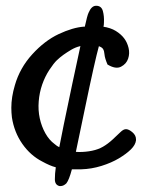

<svg xmlns="http://www.w3.org/2000/svg" viewBox="-20 -579 509 661"><path d="M336.4 -487.3H334.5Q360.8 -483.4 378.7 -472.4Q396.5 -461.4 407.2 -447.3Q418 -433.1 422.6 -414.1Q427.2 -395 421.1 -377Q415 -358.9 396.7 -349.4Q378.4 -339.8 350.1 -356.9Q340.8 -378.9 339.8 -391.4Q338.9 -403.8 334.7 -410.4Q330.6 -417 317.4 -420.9Q316.9 -421.4 320.8 -421.4Q306.2 -368.7 272.9 -208Q252 -106.4 241.2 -56.2Q245.1 -55.7 252.9 -55.7Q275.9 -55.7 297.1 -60.1Q318.4 -64.5 334.7 -74Q351.1 -83.5 367.4 -98.4Q383.8 -113.3 394.5 -124Q405.3 -134.8 414.6 -134.3Q423.8 -133.8 435.5 -124Q448.2 -113.3 448.2 -99.6V-95.7Q446.3 -80.1 430.7 -64.7Q415 -49.3 389.4 -33.9Q363.8 -18.6 329.3 -7.8Q294.9 2.9 259.8 3.9Q241.7 3.9 227.5 3.9Q217.8 40.5 208.5 52.2Q198.7 61.5 189 61.5Q187 61.5 184.6 61.5Q168.9 57.6 168.9 38.3Q168.9 19 171.9 -1.5Q171.9 -4.9 170.9 -3.4Q151.9 -8.3 125.5 -22.9Q85 -43.5 56.9 -83.7Q28.8 -124 21 -174.8Q19 -191.4 19 -208Q19 -244.6 31.2 -285.6Q48.3 -345.2 91.1 -392.1Q133.8 -439 182.1 -461.7Q230.5 -484.4 269 -487.3Q271.5 -487.3 272 -487.3Q280.3 -525.4 284.7 -534.7Q294.9 -559.1 310.5 -559.1H313Q329.6 -558.1 334.2 -540.8Q338.9 -523.4 337.9 -502.4Q337.9 -493.7 336.4 -487.3ZM256.8 -420.4Q257.8 -420.9 254.9 -419.9Q239.3 -416 224.9 -407.5Q210.4 -398.9 198.5 -390.4Q186.5 -381.8 175.8 -371.6Q165 -361.3 149.9 -338.4Q134.8 -315.4 125.2 -287.8Q115.7 -260.3 113.3 -230Q110.8 -199.7 116.9 -171.6Q123 -143.6 136.2 -120.1Q149.4 -96.7 167.5 -83.5Q176.8 -75.2 184.1 -72.3Q192.9 -120.1 228.5 -288.6Q246.1 -371.6 256.8 -420.4Z"/></svg>

Font: Myanmar Kalay
Style: Regular
Weight: 400
Designer: Khon Soe Zaw Thu
Foundry: PaOh Unicode khonsoezawthu@gmail.com and @hotmail.com
Version: Version 1.20 December 6, 2016